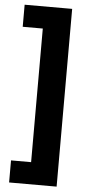

<svg xmlns="http://www.w3.org/2000/svg" viewBox="-60 -763 445 962"><g transform="rotate(5 162.5 -282.0)"><path d="M24 165V54H125V-618H24V-729H263V165Z"/></g></svg>

Font: Noto Sans Thai Looped UI ExtraBold
Style: Regular
Weight: 800
Designer: Cadson Demak Team
Foundry: Cadson Demak Co., Ltd.
Version: Version 1.000